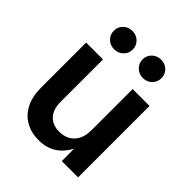

<svg xmlns="http://www.w3.org/2000/svg" viewBox="-208 -871 1006 1006"><g transform="rotate(45 295.0 -367.5)"><path d="M245.6 8.8Q190.9 8.8 148.9 -14.9Q106.9 -38.6 83.5 -84.2Q60.1 -129.9 60.1 -195.8V-529.3H185.1V-215.3Q185.1 -159.7 213.1 -129.4Q241.2 -99.1 290.5 -99.1Q323.7 -99.1 349.4 -113Q375 -127 389.9 -155Q404.8 -183.1 404.8 -225.1V-529.3H529.8V0H409.2L408.2 -132.8H426.3Q401.9 -63 356.9 -27.1Q312 8.8 245.6 8.8ZM401.4 -607.9Q372.1 -607.9 351.8 -627.7Q331.5 -647.5 331.5 -676.3Q331.5 -704.6 351.8 -724.4Q372.1 -744.1 401.4 -744.1Q431.2 -744.1 451.2 -724.6Q471.2 -705.1 471.2 -676.3Q471.2 -647.5 451.2 -627.7Q431.2 -607.9 401.4 -607.9ZM188.5 -607.9Q159.2 -607.9 138.9 -627.7Q118.7 -647.5 118.7 -676.3Q118.7 -704.6 138.9 -724.4Q159.2 -744.1 188.5 -744.1Q218.3 -744.1 238.5 -724.6Q258.8 -705.1 258.8 -676.3Q258.8 -647.5 238.5 -627.7Q218.3 -607.9 188.5 -607.9Z"/></g></svg>

Font: Inter 24pt SemiBold
Style: Regular
Weight: 600
Designer: Rasmus Andersson
Foundry: rsms
Version: Version 4.001;git-66647c0bb